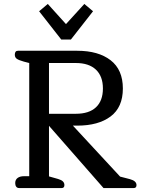

<svg xmlns="http://www.w3.org/2000/svg" viewBox="-20 -952 728 972"><path d="M339 -752H290L178 -895L222 -932L314 -830L407 -932L451 -895ZM77 0Q67 0 62 -7Q57 -14 57 -25Q57 -42 69 -51Q81 -60 102 -60H128V-633L101 -640Q76 -647 65.5 -654Q55 -661 55 -675Q55 -695 71 -695H371Q478 -695 540 -647Q602 -599 602 -504Q602 -409 540 -362.5Q478 -316 371 -316H349L588 -58L638 -45Q671 -36 671 -15Q671 0 657 0H504L228 -315V-59L274 -46Q291 -41 298.5 -33.5Q306 -26 306 -15Q306 0 292 0ZM364 -376Q431 -376 466 -409Q501 -442 501 -504Q501 -566 465.5 -599.5Q430 -633 364 -633H228V-376Z"/></svg>

Font: Maitree Medium
Style: Regular
Weight: 500
Designer: CadsonDemak Team
Foundry: CadsonDemak
Version: Version 1.010